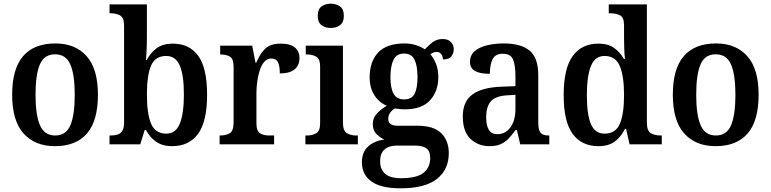

<svg xmlns="http://www.w3.org/2000/svg" viewBox="-20 -784 4188 1043"><path d="M278 10Q170 10 108 -59Q46 -128 46 -269Q46 -410 105.5 -479Q165 -548 281 -548Q389 -548 450.5 -479Q512 -410 512 -269Q512 -128 452.5 -59Q393 10 278 10ZM280 -48Q339 -48 362.5 -104Q386 -160 386 -269Q386 -379 362 -434Q338 -489 279 -489Q220 -489 196.5 -434Q173 -379 173 -269Q173 -160 197 -104Q221 -48 280 -48Z M915 10Q862 10 827.5 -14.5Q793 -39 773 -78H766L742 0H575V-48H582Q600 -48 617 -52.5Q634 -57 644 -72.5Q654 -88 654 -119V-645Q654 -688 632.5 -700Q611 -712 580 -712H575V-760H778V-583Q778 -566 777.5 -542Q777 -518 775.5 -495Q774 -472 773 -458H777Q798 -498 831.5 -522.5Q865 -547 919 -547Q1009 -547 1057 -480.5Q1105 -414 1105 -269Q1105 -124 1056 -57Q1007 10 915 10ZM884 -58Q935 -58 957 -113Q979 -168 979 -271Q979 -376 956.5 -428Q934 -480 883 -480Q823 -480 800.5 -427.5Q778 -375 778 -270Q778 -167 800.5 -112.5Q823 -58 884 -58Z M1173 0V-48H1176Q1208 -48 1228.5 -60.5Q1249 -73 1249 -120V-420Q1249 -464 1229.5 -476Q1210 -488 1179 -488H1176V-536H1350L1368 -443H1372Q1391 -490 1419.5 -518.5Q1448 -547 1505 -547Q1557 -547 1582 -526Q1607 -505 1607 -468Q1607 -429 1580 -407Q1553 -385 1500 -385Q1500 -426 1490 -446Q1480 -466 1454 -466Q1430 -466 1414.5 -447Q1399 -428 1390 -399Q1381 -370 1377 -338Q1373 -306 1373 -280V-115Q1373 -71 1393 -59.5Q1413 -48 1441 -48H1469V0Z M1777 -632Q1747 -632 1726.5 -647.5Q1706 -663 1706 -698Q1706 -734 1726.5 -749Q1747 -764 1777 -764Q1806 -764 1827 -749Q1848 -734 1848 -698Q1848 -663 1827 -647.5Q1806 -632 1777 -632ZM1639 0V-48H1650Q1676 -48 1697.5 -60Q1719 -72 1719 -115V-422Q1719 -464 1698 -476Q1677 -488 1651 -488H1641V-536H1843V-118Q1843 -73 1864.5 -60.5Q1886 -48 1912 -48H1924V0Z M2156 239Q2050 239 1998 202Q1946 165 1946 97Q1946 42 1980 11.5Q2014 -19 2068 -26Q2045 -36 2025 -56Q2005 -76 2005 -110Q2005 -142 2026 -165.5Q2047 -189 2081 -210Q2040 -226 2014 -266.5Q1988 -307 1988 -363Q1988 -450 2034.5 -499Q2081 -548 2178 -548Q2212 -548 2240.5 -538.5Q2269 -529 2288 -516Q2307 -537 2330 -554.5Q2353 -572 2384 -572Q2415 -572 2430 -555.5Q2445 -539 2445 -517Q2445 -495 2432 -478Q2419 -461 2386 -461Q2386 -479 2376.5 -490.5Q2367 -502 2353 -502Q2343 -502 2334 -498.5Q2325 -495 2318 -489Q2336 -468 2348.5 -437.5Q2361 -407 2361 -365Q2361 -289 2316.5 -239.5Q2272 -190 2178 -190Q2167 -190 2150.5 -191.5Q2134 -193 2125 -195Q2111 -187 2100 -172.5Q2089 -158 2089 -138Q2089 -101 2140 -101H2247Q2337 -101 2377.5 -60Q2418 -19 2418 48Q2418 137 2353.5 188Q2289 239 2156 239ZM2175 -244Q2217 -244 2232.5 -275Q2248 -306 2248 -365Q2248 -426 2232 -459.5Q2216 -493 2175 -493Q2134 -493 2117.5 -459Q2101 -425 2101 -364Q2101 -306 2118 -275Q2135 -244 2175 -244ZM2158 184Q2245 184 2281 154.5Q2317 125 2317 75Q2317 37 2296.5 22Q2276 7 2236 7H2134Q2113 7 2092.5 14Q2072 21 2058.5 39.5Q2045 58 2045 93Q2045 136 2072 160Q2099 184 2158 184Z M2639 10Q2578 10 2536 -29.5Q2494 -69 2494 -152Q2494 -232 2546 -270.5Q2598 -309 2703 -313L2780 -316V-373Q2780 -427 2767.5 -459.5Q2755 -492 2711 -492Q2670 -492 2655.5 -461.5Q2641 -431 2641 -383Q2587 -383 2560 -398.5Q2533 -414 2533 -448Q2533 -483 2557.5 -505Q2582 -527 2624 -537.5Q2666 -548 2717 -548Q2810 -548 2857 -509Q2904 -470 2904 -376V-119Q2904 -78 2916.5 -63Q2929 -48 2960 -48H2964V0H2806L2788 -77H2780Q2760 -49 2741.5 -30Q2723 -11 2699 -0.5Q2675 10 2639 10ZM2681 -55Q2726 -55 2753 -92.5Q2780 -130 2780 -191V-269L2733 -266Q2670 -262 2645.5 -232.5Q2621 -203 2621 -147Q2621 -55 2681 -55Z M3231 10Q3140 10 3091 -56.5Q3042 -123 3042 -267Q3042 -412 3091 -479.5Q3140 -547 3231 -547Q3283 -547 3316 -523.5Q3349 -500 3369 -464H3375Q3372 -490 3371 -521Q3370 -552 3370 -578V-647Q3370 -690 3347.5 -701Q3325 -712 3294 -712H3287V-760H3494V-119Q3494 -73 3515.5 -60.5Q3537 -48 3568 -48H3575V0H3400L3381 -84H3375Q3354 -41 3320 -15.5Q3286 10 3231 10ZM3264 -58Q3324 -58 3347 -111Q3370 -164 3370 -268Q3370 -370 3347 -425Q3324 -480 3264 -480Q3212 -480 3190 -425Q3168 -370 3168 -267Q3168 -162 3190 -110Q3212 -58 3264 -58Z M3867 10Q3759 10 3697 -59Q3635 -128 3635 -269Q3635 -410 3694.5 -479Q3754 -548 3870 -548Q3978 -548 4039.5 -479Q4101 -410 4101 -269Q4101 -128 4041.5 -59Q3982 10 3867 10ZM3869 -48Q3928 -48 3951.5 -104Q3975 -160 3975 -269Q3975 -379 3951 -434Q3927 -489 3868 -489Q3809 -489 3785.5 -434Q3762 -379 3762 -269Q3762 -160 3786 -104Q3810 -48 3869 -48Z"/></svg>

Font: Noto Serif Tamil SemiCondensed SemiBold
Style: Regular
Weight: 600
Width: 4
Designer: Indian Type Foundry, Tom Grace, and the Monotype Design Team
Foundry: Monotype Imaging Inc.
Version: Version 2.004; ttfautohint (v1.8.4.7-5d5b)